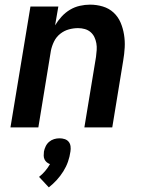

<svg xmlns="http://www.w3.org/2000/svg" viewBox="-20 -548 640 826"><path d="M25 0 111 -520H231L217 -439Q229 -459 245 -476.5Q261 -494 281 -506Q301 -518 323.5 -523Q346 -528 367 -528Q396 -528 422.5 -520Q449 -512 468.5 -494Q488 -476 498.5 -451.5Q509 -427 513.5 -399.5Q518 -372 516.5 -344Q515 -316 510 -287L463 0H343L393 -303Q395 -318 396 -333Q397 -348 394.5 -362Q392 -376 386 -388.5Q380 -401 369.5 -410Q359 -419 345 -423Q331 -427 316 -427Q296 -427 276 -421.5Q256 -416 239 -402.5Q222 -389 212.5 -369.5Q203 -350 199 -330L145 0ZM190 258 148 213Q162 202 174 188Q186 174 195 158Q187 155 181 150Q175 145 171.5 137.5Q168 130 168 121.5Q168 113 169 104Q171 93 176.5 81.5Q182 70 191.5 62Q201 54 212.5 50.5Q224 47 236 47Q248 47 258.5 50.5Q269 54 275.5 62Q282 70 283.5 81.5Q285 93 283 104Q280 126 272.5 147.5Q265 169 252.5 189Q240 209 224 226.5Q208 244 190 258Z"/></svg>

Font: Iosevka Extended Oblique
Style: Bold
Weight: 700
Width: 7
Italic angle: -9°
Monospace: yes
Designer: Belleve Invis
Foundry: Belleve Invis
Version: Version 32.5.0; ttfautohint (v1.8.4)